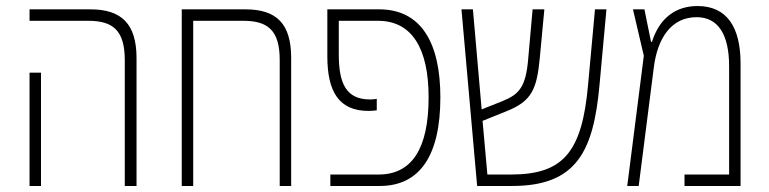

<svg xmlns="http://www.w3.org/2000/svg" viewBox="-20 -617 2550 637"><path d="M394 0H433V-424C433 -538 383 -586 280 -586H78V-548H273C355 -548 394 -516 394 -417ZM78 0H116V-376H78Z M794 -586H583V0H621V-548H787C869 -548 908 -516 908 -418V0H946V-425C946 -539 897 -586 794 -586Z M1076 0H1240C1373 0 1441 -101 1441 -294C1441 -477 1376 -586 1238 -586H1066V-430C1066 -312 1105 -249 1203 -249C1214 -249 1222 -250 1230 -251V-289C1223 -288 1218 -287 1208 -287C1127 -287 1104 -342 1104 -437V-548H1234C1347 -548 1402 -456 1402 -294C1402 -123 1346 -38 1236 -38H1076Z M1563 0H1679C1893 0 1949 -115 1969 -335L1992 -586H1954L1931 -335C1911 -111 1848 -38 1675 -38H1597L1581 -216L1658 -247C1745 -281 1761 -321 1771 -426L1786 -586H1747L1732 -417C1724 -330 1703 -304 1648 -282L1578 -254L1549 -586H1511Z M2294 -597C2223 -597 2168 -558 2143 -478H2140L2118 -586H2080L2116 -432L2061 0H2099L2149 -392C2161 -490 2207 -560 2291 -560C2363 -560 2399 -502 2399 -397V-38H2251V0H2437V-406C2437 -528 2391 -597 2294 -597Z"/></svg>

Font: Noto Sans Hebrew Condensed ExtraLight
Style: Regular
Weight: 200
Width: 3
Designer: Monotype Design Team
Foundry: Monotype Imaging Inc.
Version: Version 2.004